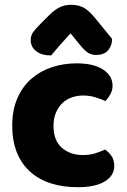

<svg xmlns="http://www.w3.org/2000/svg" viewBox="-20 -765 529 800"><path d="M326 -367Q301 -367 278.5 -359Q256 -351 239.5 -335Q223 -319 213 -295.5Q203 -272 203 -241Q203 -179 238 -149Q273 -119 325 -119Q355 -119 378 -126.5Q401 -134 418 -142Q437 -128 446.5 -112Q456 -96 456 -73Q456 -33 416.5 -9Q377 15 304 15Q241 15 190.5 -1.5Q140 -18 104.5 -50.5Q69 -83 50 -130.5Q31 -178 31 -241Q31 -307 52.5 -356Q74 -405 111 -437Q148 -469 196.5 -485Q245 -501 299 -501Q371 -501 410 -475Q449 -449 449 -408Q449 -389 440 -372.5Q431 -356 419 -344Q402 -352 378 -359.5Q354 -367 326 -367ZM274 -626Q261 -611 250.5 -600Q240 -589 231 -578.5Q222 -568 213 -557.5Q204 -547 193 -534Q154 -534 131 -551.5Q108 -569 108 -598Q108 -618 119 -632.5Q130 -647 152 -669L186 -703Q205 -722 226.5 -733.5Q248 -745 277 -745Q303 -745 325 -735Q347 -725 376 -690L447 -603Q447 -575 430.5 -555.5Q414 -536 380 -536Q360 -536 345 -546.5Q330 -557 314 -577Z"/></svg>

Font: Baloo Bhai 2 ExtraBold
Style: Regular
Weight: 800
Designer: Supriya Tembe, Noopur Datye and Ek Type
Foundry: Ek Type
Version: Version 1.640;PS 1.000;hotconv 16.6.51;makeotf.lib2.5.65220;